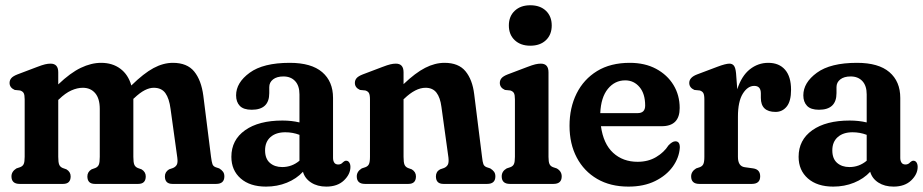

<svg xmlns="http://www.w3.org/2000/svg" viewBox="-20 -682 3424 712"><path d="M196 -414V-369Q241 -412 279.8 -430.5Q318.5 -449 355 -449Q397 -449 426.2 -427.2Q455.5 -405.5 467 -365Q513 -410 549.2 -429.5Q585.5 -449 621 -449Q674 -449 700.2 -416.8Q726.5 -384.5 734 -327L762.5 -100.5Q765 -81.5 767.8 -73.5Q770.5 -65.5 779.5 -62L793 -57.5Q802 -52 807 -45.2Q812 -38.5 812 -28Q812 0 781.5 0H619.5Q591.5 0 591.5 -28Q591.5 -44.5 607 -54L621.5 -59Q631 -63 635.5 -71Q640 -79 637.5 -97.5L612.5 -278Q607.5 -317 593.2 -336.8Q579 -356.5 550 -356.5Q534.5 -356.5 516.8 -347.5Q499 -338.5 477.5 -318L474.5 -315.5Q474.5 -313 474.5 -310V-100.5Q474.5 -80 478 -71.5Q481.5 -63 491 -59L505 -54Q520.5 -44.5 520.5 -28Q520.5 0 492.5 0H332Q304 0 304 -28Q304 -44.5 319.5 -54L333.5 -59Q343 -63 346.5 -71.5Q350 -80 350 -100.5V-278Q350 -316.5 333 -336.5Q316 -356.5 287 -356.5Q266.5 -356.5 244.2 -346.5Q222 -336.5 199 -314L196 -311.5V-100.5Q196 -80 199.5 -71.5Q203 -63 212.5 -59L226.5 -54Q242 -44.5 242 -28Q242 0 214 0H53Q22.5 0 22.5 -28Q22.5 -46 41 -57.5L54.5 -62Q64 -65.5 67.8 -73.5Q71.5 -81.5 71.5 -100.5V-313.5Q71.5 -330 67.8 -336.8Q64 -343.5 54.5 -346.5L34.5 -348.5Q15.5 -357 15.5 -374.5Q15.5 -384.5 21.8 -392Q28 -399.5 44.5 -406L117 -433.5Q136.5 -441 147.2 -443.5Q158 -446 167.5 -446Q196 -446 196 -414Z M838 -100.5Q838 -163 888.8 -199Q939.5 -235 1027.5 -235Q1061 -235 1090.5 -228V-332Q1090.5 -364 1074.5 -381.2Q1058.5 -398.5 1031 -398.5Q1006.5 -398.5 992.5 -387.5Q978.5 -376.5 978.5 -359V-336.5Q978.5 -275 913.5 -275Q883 -275 869.2 -289.5Q855.5 -304 855.5 -328.5Q855.5 -375.5 905.8 -412.2Q956 -449 1054.5 -449Q1134.5 -449 1174.8 -414.5Q1215 -380 1215 -319V-96Q1215 -86 1219.5 -79Q1224 -72 1234.5 -72Q1245 -72 1252 -80.5Q1258 -86 1263.5 -86Q1271 -86 1275.2 -79.5Q1279.5 -73 1279.5 -63Q1279.5 -36 1255.5 -13Q1231.5 10 1190 10Q1157 10 1133.8 -5Q1110.5 -20 1103.5 -45Q1079.5 -19 1043.8 -4.5Q1008 10 966.5 10Q907 10 872.5 -20.2Q838 -50.5 838 -100.5ZM963 -124.5Q963 -93.5 980.8 -78Q998.5 -62.5 1026.5 -62.5Q1062.5 -62.5 1090.5 -86V-182Q1065.5 -191.5 1038 -191.5Q1003.5 -191.5 983.2 -173.8Q963 -156 963 -124.5Z M1476.5 -414V-370Q1520.5 -412 1556.8 -430.5Q1593 -449 1628.5 -449Q1680.5 -449 1706.2 -417.8Q1732 -386.5 1738.5 -332.5L1767.5 -100.5Q1769.5 -81.5 1772.5 -73.5Q1775.5 -65.5 1784.5 -62L1798 -57.5Q1807 -52 1812 -45.2Q1817 -38.5 1817 -28Q1817 0 1786.5 0H1624.5Q1596.5 0 1596.5 -28Q1596.5 -45.5 1612 -54L1626.5 -59Q1636 -63 1640.5 -71Q1645 -79 1643 -97.5L1617 -285.5Q1612.5 -320.5 1598.5 -338.5Q1584.5 -356.5 1558 -356.5Q1521 -356.5 1479 -316L1476.5 -314V-100.5Q1476.5 -80 1480 -71.5Q1483.5 -63 1493 -59L1507 -54Q1522.5 -44.5 1522.5 -28Q1522.5 0 1494.5 0H1333.5Q1303 0 1303 -28Q1303 -46 1321.5 -57.5L1335 -62Q1344.5 -65.5 1348.2 -73.5Q1352 -81.5 1352 -100.5V-313.5Q1352 -330 1348.2 -336.8Q1344.5 -343.5 1335 -346.5L1315 -348.5Q1296 -357 1296 -374.5Q1296 -384.5 1302.2 -392Q1308.5 -399.5 1325 -406L1397.5 -433.5Q1417 -441 1427.8 -443.5Q1438.5 -446 1448 -446Q1476.5 -446 1476.5 -414Z M1946.5 -512.5Q1910.5 -512.5 1888.8 -533Q1867 -553.5 1867 -587.5Q1867 -621.5 1888.8 -642Q1910.5 -662.5 1946.5 -662.5Q1983 -662.5 2004.5 -642Q2026 -621.5 2026 -587.5Q2026 -553.5 2004.5 -533Q1983 -512.5 1946.5 -512.5ZM2014 -414V-100.5Q2014 -81.5 2017.8 -73.5Q2021.5 -65.5 2031 -62L2044.5 -57.5Q2063 -47 2063 -28Q2063 0 2032.5 0H1871Q1840.5 0 1840.5 -28Q1840.5 -47 1859 -57.5L1872.5 -62Q1882 -65.5 1885.8 -73.5Q1889.5 -81.5 1889.5 -100.5V-313.5Q1889.5 -330 1885.8 -336.8Q1882 -343.5 1872.5 -346.5L1852.5 -348.5Q1833.5 -357 1833.5 -374.5Q1833.5 -384.5 1839.8 -392Q1846 -399.5 1862.5 -406L1935 -433.5Q1954.5 -441 1965.2 -443.5Q1976 -446 1985.5 -446Q2014 -446 2014 -414Z M2500.5 -281.5Q2500.5 -214 2434 -214H2208.5Q2217.5 -148.5 2253.8 -115.2Q2290 -82 2344.5 -82Q2383.5 -82 2413 -99.5Q2442.5 -117 2459 -143Q2473.5 -158 2484.5 -158Q2501.5 -158 2501 -134.5Q2498.5 -97 2474.8 -64Q2451 -31 2409.2 -10.5Q2367.5 10 2310.5 10Q2243.5 10 2194.5 -18.5Q2145.5 -47 2118.8 -97.8Q2092 -148.5 2092 -215.5Q2092 -282.5 2118.2 -335.2Q2144.5 -388 2194.2 -418.5Q2244 -449 2315.5 -449Q2371.5 -449 2413 -426.8Q2454.5 -404.5 2477.5 -366.8Q2500.5 -329 2500.5 -281.5ZM2298.5 -384Q2260 -384 2234.2 -352.5Q2208.5 -321 2206 -262.5H2344.5Q2372.5 -262.5 2372.5 -290.5Q2372.5 -334.5 2351.5 -359.2Q2330.5 -384 2298.5 -384Z M2709.5 -410.5 2714 -351Q2730 -400.5 2760.5 -424.8Q2791 -449 2829 -449Q2869 -449 2891.2 -423.5Q2913.5 -398 2913.5 -349Q2913.5 -307 2897.5 -287Q2881.5 -267 2856 -267Q2801.5 -267 2801.5 -319V-335.5Q2801.5 -363.5 2777 -363.5Q2752.5 -363.5 2734.5 -334.5Q2716.5 -305.5 2716.5 -249V-100.5Q2716.5 -65.5 2741.5 -62L2773.5 -57.5Q2799 -53.5 2799 -28Q2799 0 2768 0H2573.5Q2543 0 2543 -28Q2543 -46 2561.5 -57.5L2575 -62Q2584.5 -65.5 2588.2 -73.5Q2592 -81.5 2592 -100.5V-313.5Q2592 -330 2588.2 -336.8Q2584.5 -343.5 2575 -346.5L2555 -348.5Q2536 -357 2536 -374.5Q2536 -395 2565 -406L2640.5 -434.5Q2671 -446 2685 -446Q2695.5 -446 2701.5 -438.5Q2707.5 -431 2709.5 -410.5Z M2941.5 -100.5Q2941.5 -163 2992.2 -199Q3043 -235 3131 -235Q3164.5 -235 3194 -228V-332Q3194 -364 3178 -381.2Q3162 -398.5 3134.5 -398.5Q3110 -398.5 3096 -387.5Q3082 -376.5 3082 -359V-336.5Q3082 -275 3017 -275Q2986.5 -275 2972.8 -289.5Q2959 -304 2959 -328.5Q2959 -375.5 3009.2 -412.2Q3059.5 -449 3158 -449Q3238 -449 3278.2 -414.5Q3318.5 -380 3318.5 -319V-96Q3318.5 -86 3323 -79Q3327.5 -72 3338 -72Q3348.5 -72 3355.5 -80.5Q3361.5 -86 3367 -86Q3374.5 -86 3378.8 -79.5Q3383 -73 3383 -63Q3383 -36 3359 -13Q3335 10 3293.5 10Q3260.5 10 3237.2 -5Q3214 -20 3207 -45Q3183 -19 3147.2 -4.5Q3111.5 10 3070 10Q3010.5 10 2976 -20.2Q2941.5 -50.5 2941.5 -100.5ZM3066.5 -124.5Q3066.5 -93.5 3084.2 -78Q3102 -62.5 3130 -62.5Q3166 -62.5 3194 -86V-182Q3169 -191.5 3141.5 -191.5Q3107 -191.5 3086.8 -173.8Q3066.5 -156 3066.5 -124.5Z"/></svg>

Font: Fraunces 144pt S100 SemiBold
Style: Regular
Weight: 600
Version: Version 1.000; ttfautohint (v1.8.3)